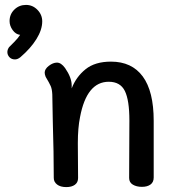

<svg xmlns="http://www.w3.org/2000/svg" viewBox="-20 -761 707 782"><path d="M606 -269V-38Q606 -19 593 -9.5Q580 0 558 0Q536 0 521 -9Q506 -18 506 -36L507 -270Q507 -353 488.5 -390.5Q470 -428 423 -428Q333 -428 306 -284Q297 -240 297 -178L298 -36Q298 -18 285 -8.5Q272 1 250 1Q226 1 212.5 -9.5Q199 -20 199 -36Q199 -136 195 -268Q193 -346 193 -376Q192 -398 186.5 -410.5Q181 -423 166 -448Q162 -458 162 -465Q162 -480 179 -493Q196 -506 212 -506Q229 -506 245 -484Q272 -445 272 -413V-401Q290 -448 328.5 -479Q367 -510 432 -510Q517 -510 561.5 -449.5Q606 -389 606 -269ZM152 -674Q152 -640 128.5 -602Q105 -564 63 -528Q52 -519 41 -519Q27 -519 18.5 -528Q10 -537 10 -549Q10 -559 17 -569Q22 -574 37.5 -589.5Q53 -605 62 -619Q44 -621 31.5 -638.5Q19 -656 19 -675Q19 -703 38.5 -722Q58 -741 86 -741Q113 -741 132.5 -721Q152 -701 152 -674Z"/></svg>

Font: Mali Medium
Style: Regular
Weight: 500
Version: Version 1.000; ttfautohint (v1.6)